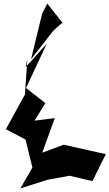

<svg xmlns="http://www.w3.org/2000/svg" viewBox="-20 -993 613 1076"><path d="M211 -122 287 -331 174 -317 234 -415 126 -500 242 -748 124 -617 133 -662 120 -464 13 -269 123 -211 167 -32 166 -62 94 63 244 15 370 -8 498 22 573 -129 337 -182 154 -114ZM216 -916 154 -661 278 -820 328 -865 336 -858 245 -973Z"/></svg>

Font: Asimov Silicon
Style: Regular
Weight: 400
Designer: Google
Version: Version 2.000980; 2014